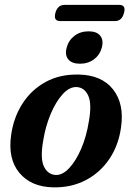

<svg xmlns="http://www.w3.org/2000/svg" viewBox="-20 -776 554 806"><path d="M311 -463Q407 -461 454.8 -400.5Q502.5 -340 488 -240.5Q477.5 -165.5 438.8 -108.2Q400 -51 339.5 -19.5Q279 12 203 10.5Q110 8.5 61 -50.8Q12 -110 27 -211Q37.5 -284 74.8 -341.8Q112 -399.5 172 -432.2Q232 -465 311 -463ZM213 -41.5Q242 -40 270.2 -70Q298.5 -100 320.8 -151.5Q343 -203 353 -266.5Q366 -339 350.8 -373.5Q335.5 -408 303 -410.5Q272.5 -412.5 243.5 -381Q214.5 -349.5 192.5 -297Q170.5 -244.5 161 -183.5Q148.5 -111 164.2 -77.5Q180 -44 213 -41.5ZM316 -508.5Q281.5 -508.5 266.5 -527Q251.5 -545.5 260 -576.5Q268 -607 292.8 -625.8Q317.5 -644.5 352 -644.5Q386 -644.5 400.8 -626Q415.5 -607.5 407.5 -576.5Q399.5 -546 374.8 -527.2Q350 -508.5 316 -508.5ZM212.5 -721.5Q221.5 -755.5 251 -755.5H480.5Q510 -755.5 500.5 -721.5Q491.5 -687.5 462.5 -687.5H233Q203.5 -687.5 212.5 -721.5Z"/></svg>

Font: Fraunces 72pt Soft SemiBold
Style: Italic
Weight: 600
Italic angle: -16°
Version: Version 1.000;[b76b70a41]